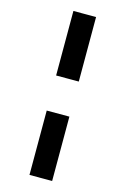

<svg xmlns="http://www.w3.org/2000/svg" viewBox="-145 -831 734 1121"><g transform="rotate(15 222.0 -270.5)"><path d="M153 -376H290V-766H153ZM153 225H290V-164H153Z"/></g></svg>

Font: Noto Sans Condensed Black
Style: Italic
Weight: 900
Width: 3
Italic angle: -12°
Designer: Monotype Design Team
Foundry: Monotype Imaging Inc.
Version: Version 2.013